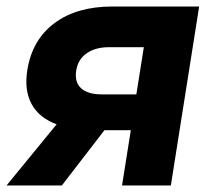

<svg xmlns="http://www.w3.org/2000/svg" viewBox="-40 -570 660 590"><path d="M134 -188Q80 -208 57 -250.5Q34 -293 44 -355Q59 -448 127.5 -499Q196 -550 305 -550H572L485 0H335L362 -170H281L150 0H-20ZM194 -352Q189 -317 209.5 -298.5Q230 -280 272 -280H379L402 -425H295Q253 -425 226 -406Q199 -387 194 -352Z"/></svg>

Font: JetBrains Mono ExtraBold
Style: Italic
Weight: 800
Designer: Philipp Nurullin, Konstantin Bulenkov
Foundry: JetBrains
Version: Version 1.000; ttfautohint (v1.8.3)